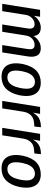

<svg xmlns="http://www.w3.org/2000/svg" viewBox="952 -1495 552 2496"><g transform="rotate(90 1228.0 -247.0)"><path d="M30 0 108 -492H198L183 -399H178Q201 -444 244.5 -472.5Q288 -501 338 -501Q390 -501 418 -476Q446 -451 448 -402L444 -400Q468 -445 511 -473Q554 -501 607 -501Q650 -501 676.5 -482Q703 -463 712.5 -425Q722 -387 713 -330L661 0H566L616 -320Q623 -360 618.5 -381.5Q614 -403 600 -412Q586 -421 563 -421Q533 -421 507.5 -407Q482 -393 464.5 -368Q447 -343 442 -309L393 0H298L348 -320Q356 -359 350 -381Q344 -403 330 -412Q316 -421 295 -421Q274 -421 254 -412.5Q234 -404 217.5 -389Q201 -374 189.5 -354Q178 -334 174 -310L125 0Z M977 9Q908 9 865.5 -23Q823 -55 809 -118Q795 -181 813 -271Q826 -330 848.5 -374Q871 -418 901.5 -446Q932 -474 971 -487.5Q1010 -501 1055 -501Q1123 -501 1165.5 -468.5Q1208 -436 1222 -373.5Q1236 -311 1218 -221Q1205 -162 1182.5 -118.5Q1160 -75 1129.5 -46.5Q1099 -18 1060.5 -4.5Q1022 9 977 9ZM984 -67Q1016 -67 1043 -82.5Q1070 -98 1090.5 -134.5Q1111 -171 1124 -233Q1144 -333 1122.5 -379Q1101 -425 1046 -425Q1015 -425 988 -409.5Q961 -394 940 -358Q919 -322 906 -259Q887 -159 908.5 -113Q930 -67 984 -67Z M1292 0 1370 -492H1460L1442 -383H1438Q1461 -437 1501 -466.5Q1541 -496 1598 -501L1634 -503L1625 -418L1562 -412Q1531 -409 1504 -393Q1477 -377 1458.5 -348Q1440 -319 1433 -279L1389 0Z M1642 0 1720 -492H1810L1792 -383H1788Q1811 -437 1851 -466.5Q1891 -496 1948 -501L1984 -503L1975 -418L1912 -412Q1881 -409 1854 -393Q1827 -377 1808.5 -348Q1790 -319 1783 -279L1739 0Z M2169 9Q2100 9 2057.5 -23Q2015 -55 2001 -118Q1987 -181 2005 -271Q2018 -330 2040.5 -374Q2063 -418 2093.5 -446Q2124 -474 2163 -487.5Q2202 -501 2247 -501Q2315 -501 2357.5 -468.5Q2400 -436 2414 -373.5Q2428 -311 2410 -221Q2397 -162 2374.5 -118.5Q2352 -75 2321.5 -46.5Q2291 -18 2252.5 -4.5Q2214 9 2169 9ZM2176 -67Q2208 -67 2235 -82.5Q2262 -98 2282.5 -134.5Q2303 -171 2316 -233Q2336 -333 2314.5 -379Q2293 -425 2238 -425Q2207 -425 2180 -409.5Q2153 -394 2132 -358Q2111 -322 2098 -259Q2079 -159 2100.5 -113Q2122 -67 2176 -67Z"/></g></svg>

Font: Nunito Sans 10pt Condensed SemiBold
Style: Italic
Weight: 600
Width: 3
Italic angle: -9°
Designer: Vernon Adams
Foundry: Vernon Adams
Version: Version 3.101;gftools[0.9.27]